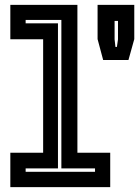

<svg xmlns="http://www.w3.org/2000/svg" viewBox="-20 -770 572 790"><path d="M22.5 0V-141.5H157.5V-608.5H22.5V-750H298.5V-141.5H433.5V0ZM85.5 -63H371V-77H232.5V-688H85.5V-674H218.5V-77H85.5ZM404.5 -523 381.5 -609V-750H532.5V-609L508.5 -523ZM455 -577H461L465.5 -608V-684H451.5V-608Z"/></svg>

Font: Tourney Thin
Style: Regular
Weight: 100
Designer: Tyler Finck
Foundry: Etcetera Type Co
Version: Version 1.015